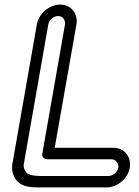

<svg xmlns="http://www.w3.org/2000/svg" viewBox="-20 -766 606 839"><path d="M191 -659C194 -679 215 -696 234 -696C253 -696 267 -679 264 -659L165 -95C162 -80 174 -70 185 -70H467C486 -70 500 -52 497 -33C494 -14 473 3 454 3H158C134 3 114 0 102 -6C91 -14 81 -32 84 -49ZM141 -659 34 -49C27 -9 47 23 70 38C91 51 123 53 150 53H446C493 53 539 14 547 -33C555 -80 524 -120 476 -120H219L314 -659C322 -706 291 -746 243 -746C195 -746 149 -706 141 -659Z"/></svg>

Font: Blanket
Style: BdOutlineObl
Weight: 700
Foundry: Cannot Into Space Fonts
Version: Version 0.9